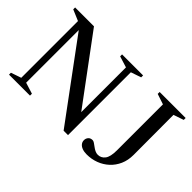

<svg xmlns="http://www.w3.org/2000/svg" viewBox="-98 -1020 1375 1375"><g transform="rotate(45 589.5 -332.0)"><path d="M118.5 -46V-620.5L35 -656V-675H226L624.5 -137.5L596 -93V-629L510.5 -655.5V-675H723.5V-655.5L645.5 -629V7.5H601L149.5 -604L168 -622V-46L253 -19.5V0H40.5V-19.5ZM1078 -224.5Q1078 -170 1058.8 -126.5Q1039.5 -83 1006 -52.2Q972.5 -21.5 929.2 -5.2Q886 11 837.5 11Q811.5 11 792 3.8Q772.5 -3.5 762 -16.8Q751.5 -30 751.5 -47.5Q751.5 -65.5 762.8 -78.8Q774 -92 795.5 -92Q804 -92 815 -84.8Q826 -77.5 838.8 -67.8Q851.5 -58 865.8 -50.8Q880 -43.5 895.5 -43.5Q928 -43.5 949.2 -70.5Q970.5 -97.5 970.5 -163.5V-629L891 -655.5V-675H1154.5V-655.5L1077 -629Z"/></g></svg>

Font: Newsreader 24pt Medium
Style: Regular
Weight: 500
Designer: Hugues Gentile
Foundry: Production Type
Version: Version 1.003